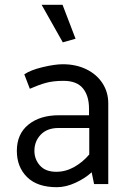

<svg xmlns="http://www.w3.org/2000/svg" viewBox="-20 -765 528 798"><path d="M244 -429Q299 -429 324.5 -398Q350 -367 350 -313V-286H225Q146 -286 98 -247Q50 -208 50 -138Q50 -71 92.5 -29Q135 13 216 13Q254 13 294 -5.5Q334 -24 361 -49L371 0H430V-335Q430 -382 406 -419Q382 -456 339 -477Q296 -498 241 -498Q208 -498 157.5 -486Q107 -474 81 -456L104 -396Q140 -412 170.5 -420.5Q201 -429 244 -429ZM223 -233H351V-123Q324 -91 288.5 -71Q253 -51 214 -51Q169 -51 146 -77Q123 -103 123 -138Q123 -178 149.5 -205.5Q176 -233 223 -233ZM240 -745H153L241 -589L294 -604Z"/></svg>

Font: Catamaran
Style: Regular
Weight: 400
Designer: Pria Ravichandran
Version: Version 1.000;PS 001.000;hotconv 1.0.70;makeotf.lib2.5.58329